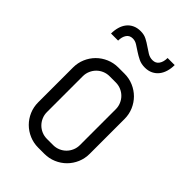

<svg xmlns="http://www.w3.org/2000/svg" viewBox="-213 -785 880 880"><g transform="rotate(45 227.0 -345.0)"><path d="M394 -137.2Q394 -106.9 382.6 -80.1Q371.1 -53.2 351.1 -33.2Q331.1 -13.2 304.2 -1.7Q277.3 9.8 247.1 9.8H207Q176.8 9.8 149.9 -1.7Q123 -13.2 103 -33.2Q83 -53.2 71.5 -80.1Q60.1 -106.9 60.1 -137.2V-362.8Q60.1 -393.1 71.5 -419.9Q83 -446.8 103 -466.8Q123 -486.8 149.9 -498.3Q176.8 -509.8 207 -509.8H247.1Q277.3 -509.8 304.2 -498.3Q331.1 -486.8 351.1 -466.8Q371.1 -446.8 382.6 -419.9Q394 -393.1 394 -362.8V-137.2ZM334 -366.2Q334 -384.3 327.1 -400.1Q320.3 -416 308.6 -427.7Q296.9 -439.5 281 -446.3Q265.1 -453.1 247.1 -453.1H207Q189 -453.1 173.1 -446.3Q157.2 -439.5 145.5 -427.7Q133.8 -416 127 -400.1Q120.1 -384.3 120.1 -366.2V-133.8Q120.1 -115.7 127 -99.9Q133.8 -84 145.5 -72.3Q157.2 -60.5 173.1 -53.7Q189 -46.9 207 -46.9H247.1Q265.1 -46.9 281 -53.7Q296.9 -60.5 308.6 -72.3Q320.3 -84 327.1 -99.9Q334 -115.7 334 -133.8ZM293.9 -644Q314.5 -644 325.2 -659.7Q335.9 -675.3 335.9 -700.2H381.8Q381.8 -678.2 376.2 -659.2Q370.6 -640.1 359.6 -626Q348.6 -611.8 331.8 -603.5Q314.9 -595.2 293 -595.2Q269.5 -595.2 251.7 -604Q233.9 -612.8 218.5 -623Q203.1 -633.3 189.2 -642.1Q175.3 -650.9 160.2 -650.9Q139.6 -650.9 129.4 -635.5Q119.1 -620.1 119.1 -596.2H73.2Q73.2 -617.7 78.6 -636.7Q84 -655.8 95 -669.9Q106 -684.1 122.8 -692.1Q139.6 -700.2 162.1 -700.2Q184.1 -700.2 200.9 -691.4Q217.8 -682.6 232.7 -672.1Q247.6 -661.6 262.2 -652.8Q276.9 -644 293.9 -644Z"/></g></svg>

Font: Abel
Style: Regular
Weight: 400
Designer: Matthew Desmond
Foundry: Matthew Desmond
Version: Version 1.002